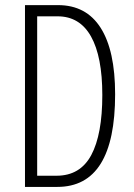

<svg xmlns="http://www.w3.org/2000/svg" viewBox="-20 -734 526 754"><path d="M432.1 -363.8Q432.1 0 205.1 0H78.1V-713.9H208Q318.4 -713.9 375.2 -624.8Q432.1 -535.6 432.1 -363.8ZM381.8 -360.8Q381.8 -511.7 337.4 -590.8Q293 -669.9 206.1 -669.9H126V-43.9H202.1Q294.9 -43.9 338.4 -125Q381.8 -206.1 381.8 -360.8Z"/></svg>

Font: TypoPRO Open Sans Condensed
Style: Regular
Weight: 300
Width: 3
Foundry: Ascender Corporation
Version: Version 1.10